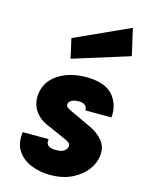

<svg xmlns="http://www.w3.org/2000/svg" viewBox="-124 -886 729 975"><g transform="rotate(15 241.0 -398.0)"><path d="M236.5 17.5Q184 17.5 137.8 -0.8Q91.5 -19 65.5 -57.5Q39.5 -96 47 -156.5H183.5Q179.5 -133.5 192.2 -123Q205 -112.5 232.5 -112.5Q264.5 -112.5 277.5 -123.2Q290.5 -134 292 -145.5Q294 -159.5 283.5 -166.5Q273 -173.5 263 -178L158 -224.5Q114.5 -243.5 91.5 -279.8Q68.5 -316 73.5 -363Q78.5 -409.5 107.5 -442.2Q136.5 -475 183 -492.5Q229.5 -510 287 -510Q385.5 -510 427.2 -463Q469 -416 463.5 -345.5H326Q327 -361.5 316.2 -371.5Q305.5 -381.5 281 -381.5Q267 -381.5 255.5 -378Q244 -374.5 237.2 -368Q230.5 -361.5 229.5 -352.5Q228.5 -342 236.5 -336.2Q244.5 -330.5 251.5 -327L372 -270.5Q410.5 -252.5 436.5 -222Q462.5 -191.5 458.5 -145.5Q455.5 -106 428 -68.5Q400.5 -31 352 -6.8Q303.5 17.5 236.5 17.5ZM185.5 -579.5 162.5 -682 450.5 -813 482.5 -672.5Z"/></g></svg>

Font: Karla ExtraBold
Style: Italic
Weight: 800
Italic angle: -8°
Designer: Jonathan Pinhorn
Version: Version 2.004;gftools[0.9.33]